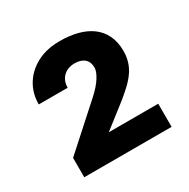

<svg xmlns="http://www.w3.org/2000/svg" viewBox="-100 -809 567 575"><g transform="rotate(-30 183.0 -521.0)"><path d="M26 -583H126C126 -615 148 -636 180 -636C209 -636 226 -622 226 -595C226 -587 222 -576 214 -563C206 -550 193 -535 175 -519L35 -393V-326H337V-406H166L220 -448C238 -462 254 -474 267 -486C297 -512 326 -542 326 -595C326 -679 263 -716 175 -716C152 -716 132 -713 113 -706C65 -688 26 -646 26 -583Z"/></g></svg>

Font: Asimov Pro
Style: Bd
Weight: 700
Designer: Google
Version: Version 2.000980; 2014